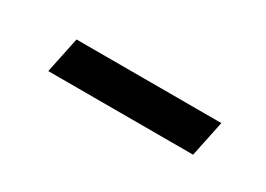

<svg xmlns="http://www.w3.org/2000/svg" viewBox="-18 -441 430 310"><g transform="rotate(30 197.5 -285.5)"><path d="M58 -252 72 -319H342L328 -252Z"/></g></svg>

Font: Saira Expanded
Style: Italic
Weight: 400
Width: 7
Italic angle: -12°
Designer: Hector Gatti with collaboration of the Omnibus-Type team
Foundry: Omnibus-Type
Version: Version 1.101